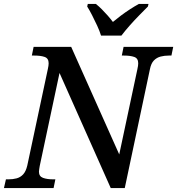

<svg xmlns="http://www.w3.org/2000/svg" viewBox="-41 -951 896 971"><path d="M-21 0 -11 -44H2Q24 -44 43 -49Q62 -54 76 -69Q90 -84 97 -114L201 -602Q203 -609 204 -618Q205 -627 205 -631Q205 -656 185 -663Q165 -670 133 -670H120L129 -714H319L562 -170L654 -602Q656 -609 657 -618Q658 -627 658 -631Q658 -656 638 -663Q618 -670 586 -670H575L584 -714H835L826 -670H813Q791 -670 771.5 -665Q752 -660 737.5 -645.5Q723 -631 717 -600L590 0H519L260 -582L160 -112Q159 -105 157.5 -96.5Q156 -88 156 -83Q156 -59 176.5 -51.5Q197 -44 228 -44H239L230 0ZM470 -771Q463 -794 450.5 -821Q438 -848 425 -873.5Q412 -899 400 -918L403 -931H444Q459 -919 474 -904Q489 -889 503.5 -872.5Q518 -856 530 -840Q549 -856 571 -872.5Q593 -889 617 -904.5Q641 -920 661 -931H710L707 -918Q688 -899 663.5 -874Q639 -849 615.5 -822.5Q592 -796 573 -771Z"/></svg>

Font: ET Text
Style: Italic
Weight: 470
Italic angle: -12°
Designer: Monotype Design Team
Foundry: Monotype Imaging Inc.
Version: Version 2.009